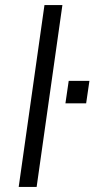

<svg xmlns="http://www.w3.org/2000/svg" viewBox="-20 -740 374 760"><path d="M227 -720 125 0H54L156 -720ZM321 -331H239L252 -420H334Z"/></svg>

Font: Chivo Light Italic
Style: Regular
Weight: 300
Italic angle: -8.05°
Designer: Hector Gatti
Foundry: Omnibus-Type
Version: Version 1.007